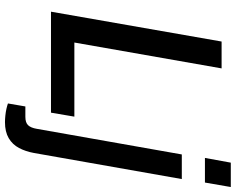

<svg xmlns="http://www.w3.org/2000/svg" viewBox="-108 -655 948 772"><g transform="rotate(90 366.0 -269.0)"><path d="M27 0 147 -686H255L151 -94H449L433 0ZM615 -619 634 -723H732L714 -619ZM471 185Q460 185 445 183.5Q430 182 417 179Q404 176 396 173L408 103H450Q473 103 483.5 92Q494 81 498 57L601 -526H700L595 69Q589 102 575 128.5Q561 155 535.5 170Q510 185 471 185Z"/></g></svg>

Font: Archivo SemiCondensed Medium
Style: Italic
Weight: 500
Width: 4
Italic angle: -10°
Designer: Hector Gatti
Foundry: Omnibus-Type
Version: Version 2.001